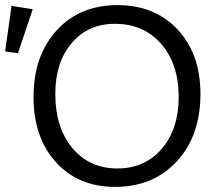

<svg xmlns="http://www.w3.org/2000/svg" viewBox="-77 -723 857 750"><path d="M372 7Q229 7 141.5 -89.5Q54 -186 54 -344Q54 -505 144 -604Q234 -703 382 -703Q528 -703 617 -607.5Q706 -512 706 -356Q706 -193 614 -93Q522 7 372 7ZM-7 -515 -57 -522 -32 -700 51 -687ZM382 -65Q489 -65 555 -142Q621 -219 621 -344Q621 -473 552.5 -551.5Q484 -630 372 -630Q267 -630 203 -554.5Q139 -479 139 -356Q139 -225 205.5 -145Q272 -65 382 -65Z"/></svg>

Font: Cantarell
Style: Regular
Weight: 400
Designer: Dave Crossland, Nikolaus Waxweiler, Florian Fecher, Jacques Le Bailly, Eben Sorkin, Alexei Vanyashin, Alexios Zavras, Em
Version: Version 0.303